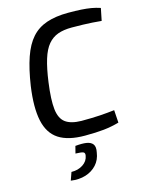

<svg xmlns="http://www.w3.org/2000/svg" viewBox="-137 -785 850 1114"><g transform="rotate(-15 287.5 -228.0)"><path d="M384 -702Q429 -702 462 -700Q495 -698 521.5 -693.5Q548 -689 575 -680L560 -606Q531 -609 505 -610.5Q479 -612 450 -613Q421 -614 382 -614Q333 -614 298.5 -601.5Q264 -589 239 -559.5Q214 -530 197.5 -476.5Q181 -423 170 -342Q156 -240 162.5 -182.5Q169 -125 201.5 -101Q234 -77 297 -76Q364 -76 408.5 -79Q453 -82 496 -87L501 -11Q455 2 408.5 7Q362 12 295 12Q194 12 137.5 -25Q81 -62 64 -142Q47 -222 65 -348Q80 -447 103.5 -515Q127 -583 163.5 -624Q200 -665 254.5 -683.5Q309 -702 384 -702ZM225 55Q265 51 291.5 55Q318 59 330 75Q342 91 335 124Q329 167 302.5 196Q276 225 236 237.5Q196 250 147 243L164 195Q204 196 233.5 176.5Q263 157 268 125Q271 109 261 104Q251 99 214 98Z"/></g></svg>

Font: Exo 2 Medium
Style: Italic
Weight: 500
Italic angle: -8°
Designer: Natanael Gama
Foundry: Natanael Gama
Version: Version 2.010